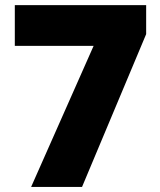

<svg xmlns="http://www.w3.org/2000/svg" viewBox="-20 -733 626 753"><path d="M301.8 0 553.2 -599.1V-712.9H38.1V-553.2H347.2L102.1 0Z"/></svg>

Font: Sahel Black
Style: Bold
Weight: 900
Foundry: Saber Rastikerdar (saber.rastikerdar@gmail.com)
Version: Version 3.4.0